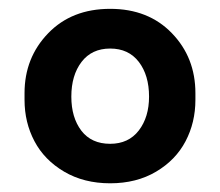

<svg xmlns="http://www.w3.org/2000/svg" viewBox="-20 -758 503 439"><path d="M36.1 -529.8V-544.9Q36.1 -626 90.1 -681.9Q144 -737.8 231.9 -737.8Q319.3 -737.8 373 -682.1Q426.8 -626.5 426.8 -544.9V-529.8Q426.8 -478 404.3 -435.1Q381.8 -392.1 336.9 -365.5Q292 -338.9 231.9 -338.9Q171.9 -338.9 126.7 -365.5Q81.5 -392.1 58.8 -435.1Q36.1 -478 36.1 -529.8ZM231.9 -429.2Q273.9 -429.2 297.4 -459.7Q320.8 -490.2 320.8 -537.1Q320.8 -585.9 297.4 -616.5Q273.9 -647 231.9 -647Q189.9 -647 166.5 -616.5Q143.1 -585.9 143.1 -537.1Q143.1 -489.3 166 -459.2Q189 -429.2 231.9 -429.2Z"/></svg>

Font: Sora Medium
Style: Regular
Weight: 500
Designer: Jonathan Barnbrook, Julián Moncada
Foundry: Barnbrook Fonts
Version: Version 2.000